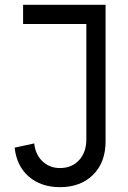

<svg xmlns="http://www.w3.org/2000/svg" viewBox="-20 -770 535 800"><path d="M419.9 -750V-181.2Q419.9 -93.3 367.9 -41.7Q315.9 9.8 230 9.8Q150.9 9.8 100.1 -34.2Q49.3 -78.1 41 -154.8L122.6 -172.4Q127.4 -126 157 -97.9Q186.5 -69.8 230 -69.8Q278.8 -69.8 309.3 -102.5Q339.8 -135.3 339.8 -189.9V-669.9H76.2V-750Z"/></svg>

Font: Now
Style: Regular
Weight: 400
Designer: Alfredo Marco Pradil
Foundry: Alfredo Marco Pradil
Version: Version 1.002;PS 001.002;hotconv 1.0.88;makeotf.lib2.5.64775